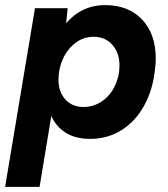

<svg xmlns="http://www.w3.org/2000/svg" viewBox="-34 -532 657 752"><path d="M103 -500H231L225 -441Q255 -476 293.5 -494Q332 -512 377 -512Q469 -512 522.5 -455.5Q576 -399 576 -303Q576 -283 573 -260Q565 -182 531.5 -120Q498 -58 443 -23Q388 12 319 12Q263 12 224.5 -11.5Q186 -35 167 -78L121 200H-14ZM293 -113Q333 -113 365.5 -135.5Q398 -158 416 -195.5Q434 -233 434 -275Q434 -325 406 -356.5Q378 -388 333 -388Q293 -388 261.5 -364Q230 -340 212.5 -301.5Q195 -263 195 -220Q195 -172 222 -142.5Q249 -113 293 -113Z"/></svg>

Font: Oak Sans
Style: Bold Italic
Weight: 700
Italic angle: -9.5°
Foundry: Erik Kennedy, Walven
Version: Version 1.000